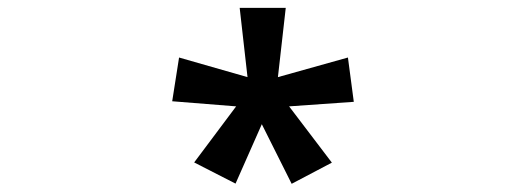

<svg xmlns="http://www.w3.org/2000/svg" viewBox="-20 -609 1310 478"><path d="M706.1 -151.4 631.8 -299.8 566.4 -151.9 463.4 -204.6 567.9 -344.2 408.7 -356.9 425.8 -465.8 596.2 -417 576.7 -589.4H691.4L671.9 -417L846.2 -465.8L860.8 -355.5L699.7 -344.2L806.2 -204.1Z"/></svg>

Font: Noto Emoji SemiBold
Style: Regular
Weight: 600
Version: Version 2.000